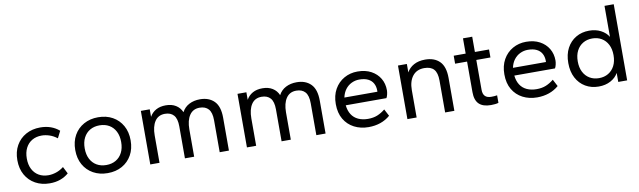

<svg xmlns="http://www.w3.org/2000/svg" viewBox="-41 -1158 5521 1659"><g transform="rotate(-10 2720.0 -329.0)"><path d="M295 10Q224 10 169 -20.5Q114 -51 83 -106Q52 -161 52 -235Q52 -309 83 -364Q114 -419 169 -449.5Q224 -480 295 -480Q346 -480 387.5 -465Q429 -450 461 -422L430 -361Q398 -386 363 -397.5Q328 -409 295 -409Q247 -409 211 -388Q175 -367 155 -328Q135 -289 135 -235Q135 -181 155 -142Q175 -103 211 -82Q247 -61 295 -61Q328 -61 363 -72.5Q398 -84 430 -109L461 -48Q429 -20 387.5 -5Q346 10 295 10Z M803 10Q732 10 677 -20.5Q622 -51 591 -106Q560 -161 560 -235Q560 -309 591 -364Q622 -419 677 -449.5Q732 -480 803 -480Q875 -480 929.5 -449.5Q984 -419 1015 -364Q1046 -309 1046 -235Q1046 -161 1015 -106Q984 -51 929.5 -20.5Q875 10 803 10ZM803 -61Q851 -61 887 -82Q923 -103 943 -142Q963 -181 963 -235Q963 -289 943 -328Q923 -367 887 -388Q851 -409 803 -409Q755 -409 719 -388Q683 -367 663 -328Q643 -289 643 -235Q643 -181 663 -142Q683 -103 719 -82Q755 -61 803 -61Z M1177 0V-470H1255V-404Q1275 -440 1310.5 -460Q1346 -480 1397 -480Q1449 -480 1485 -457.5Q1521 -435 1538 -395Q1560 -437 1601.5 -458.5Q1643 -480 1697 -480Q1775 -480 1821 -434Q1867 -388 1867 -289V0H1786V-280Q1786 -348 1759 -378.5Q1732 -409 1681 -409Q1623 -409 1592.5 -363.5Q1562 -318 1562 -240V0H1481V-280Q1481 -348 1454 -378.5Q1427 -409 1377 -409Q1318 -409 1288 -363.5Q1258 -318 1258 -240V0Z M2025 0V-470H2103V-404Q2123 -440 2158.5 -460Q2194 -480 2245 -480Q2297 -480 2333 -457.5Q2369 -435 2386 -395Q2408 -437 2449.5 -458.5Q2491 -480 2545 -480Q2623 -480 2669 -434Q2715 -388 2715 -289V0H2634V-280Q2634 -348 2607 -378.5Q2580 -409 2529 -409Q2471 -409 2440.5 -363.5Q2410 -318 2410 -240V0H2329V-280Q2329 -348 2302 -378.5Q2275 -409 2225 -409Q2166 -409 2136 -363.5Q2106 -318 2106 -240V0Z M3092 10Q3022 10 2966 -19Q2910 -48 2878 -102.5Q2846 -157 2846 -235Q2846 -310 2877 -365Q2908 -420 2961 -450Q3014 -480 3079 -480Q3148 -480 3198 -453Q3248 -426 3275 -380.5Q3302 -335 3302 -277Q3302 -261 3297.5 -241.5Q3293 -222 3286 -210H2929Q2934 -162 2955.5 -128.5Q2977 -95 3014 -78Q3051 -61 3099 -61Q3146 -61 3181.5 -75.5Q3217 -90 3250 -117L3282 -56Q3244 -23 3196 -6.5Q3148 10 3092 10ZM2929 -278H3218Q3219 -280 3219 -282Q3219 -284 3219 -288Q3219 -324 3204 -351.5Q3189 -379 3158.5 -394Q3128 -409 3082 -409Q3046 -409 3014 -393.5Q2982 -378 2960 -349Q2938 -320 2929 -278Z M3433 0V-470H3511V-396Q3532 -435 3573 -457.5Q3614 -480 3672 -480Q3753 -480 3799 -434Q3845 -388 3845 -289V0H3764V-280Q3764 -348 3736.5 -378.5Q3709 -409 3652 -409Q3586 -409 3550 -363.5Q3514 -318 3514 -240V0Z M4166 6Q4096 6 4061.5 -27.5Q4027 -61 4027 -132V-400H3922V-470H4027V-604H4108V-470H4232V-400H4108V-138Q4108 -101 4126 -82.5Q4144 -64 4181 -64Q4193 -64 4208 -65Q4223 -66 4232 -68V-2Q4221 2 4202.5 4Q4184 6 4166 6Z M4571 10Q4501 10 4445 -19Q4389 -48 4357 -102.5Q4325 -157 4325 -235Q4325 -310 4356 -365Q4387 -420 4440 -450Q4493 -480 4558 -480Q4627 -480 4677 -453Q4727 -426 4754 -380.5Q4781 -335 4781 -277Q4781 -261 4776.5 -241.5Q4772 -222 4765 -210H4408Q4413 -162 4434.5 -128.5Q4456 -95 4493 -78Q4530 -61 4578 -61Q4625 -61 4660.5 -75.5Q4696 -90 4729 -117L4761 -56Q4723 -23 4675 -6.5Q4627 10 4571 10ZM4408 -278H4697Q4698 -280 4698 -282Q4698 -284 4698 -288Q4698 -324 4683 -351.5Q4668 -379 4637.5 -394Q4607 -409 4561 -409Q4525 -409 4493 -393.5Q4461 -378 4439 -349Q4417 -320 4408 -278Z M5111 10Q5046 10 4995 -20Q4944 -50 4915 -105Q4886 -160 4886 -235Q4886 -311 4915 -365.5Q4944 -420 4995 -450Q5046 -480 5111 -480Q5169 -480 5213 -457Q5257 -434 5280 -396V-668H5361V0H5283V-79Q5261 -39 5216 -14.5Q5171 10 5111 10ZM5126 -61Q5172 -61 5207.5 -82Q5243 -103 5263 -142Q5283 -181 5283 -235Q5283 -289 5263 -328Q5243 -367 5207.5 -388Q5172 -409 5126 -409Q5080 -409 5044.5 -388Q5009 -367 4989 -328Q4969 -289 4969 -235Q4969 -181 4989 -142Q5009 -103 5044.5 -82Q5080 -61 5126 -61Z"/></g></svg>

Font: Gantari
Style: Regular
Weight: 400
Designer: Anugrah Pasau
Foundry: Lafontype
Version: Version 1.000; ttfautohint (v1.8.3)